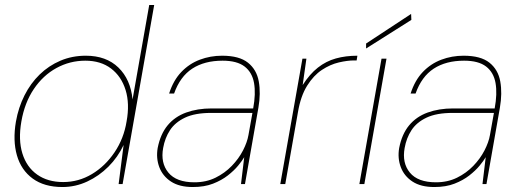

<svg xmlns="http://www.w3.org/2000/svg" viewBox="-20 -740 2091 772"><path d="M231 12Q158 12 111.5 -22Q65 -56 48 -115.5Q31 -175 44 -251Q54 -308 78.5 -356.5Q103 -405 139.5 -440.5Q176 -476 223 -496Q270 -516 325 -516Q407 -516 456 -468.5Q505 -421 513 -340L580 -720H600L473 0H457L477 -157Q454 -108 416 -70Q378 -32 330.5 -10Q283 12 231 12ZM234 -8Q296 -8 349.5 -40Q403 -72 440.5 -127.5Q478 -183 489 -252Q502 -323 485 -378Q468 -433 426.5 -464.5Q385 -496 323 -496Q261 -496 207 -466.5Q153 -437 116 -382Q79 -327 66 -252Q53 -178 70 -123Q87 -68 129.5 -38Q172 -8 234 -8Z M755 12Q701 12 667.5 -10Q634 -32 620.5 -68Q607 -104 614 -145Q625 -201 654 -236Q683 -271 728.5 -287.5Q774 -304 831 -304H998Q1009 -363 1001.5 -406Q994 -449 963.5 -472.5Q933 -496 875 -496Q802 -496 753 -464Q704 -432 680 -364H660Q677 -417 709 -450.5Q741 -484 783.5 -500Q826 -516 873 -516Q942 -516 977 -488Q1012 -460 1020.5 -412.5Q1029 -365 1019 -307L965 0H949L962 -108Q954 -94 937.5 -74Q921 -54 896 -34.5Q871 -15 836.5 -1.5Q802 12 755 12ZM762 -7Q809 -7 846.5 -25.5Q884 -44 912 -73Q940 -102 957 -135Q974 -168 979 -197L995 -286H829Q764 -286 724 -267Q684 -248 663.5 -216.5Q643 -185 636 -145Q625 -85 657 -46Q689 -7 762 -7Z M1107 0 1196 -504H1212L1197 -398Q1225 -442 1258 -468Q1291 -494 1330.5 -505Q1370 -516 1417 -516L1414 -497H1404Q1377 -497 1342.5 -489Q1308 -481 1274.5 -459Q1241 -437 1215 -395.5Q1189 -354 1178 -289L1127 0Z M1425 0 1514 -504H1534L1445 0ZM1452 -545V-565L1633 -684L1634 -660Z M1726 12Q1672 12 1638.5 -10Q1605 -32 1591.5 -68Q1578 -104 1585 -145Q1596 -201 1625 -236Q1654 -271 1699.5 -287.5Q1745 -304 1802 -304H1969Q1980 -363 1972.5 -406Q1965 -449 1934.5 -472.5Q1904 -496 1846 -496Q1773 -496 1724 -464Q1675 -432 1651 -364H1631Q1648 -417 1680 -450.5Q1712 -484 1754.5 -500Q1797 -516 1844 -516Q1913 -516 1948 -488Q1983 -460 1991.5 -412.5Q2000 -365 1990 -307L1936 0H1920L1933 -108Q1925 -94 1908.5 -74Q1892 -54 1867 -34.5Q1842 -15 1807.5 -1.5Q1773 12 1726 12ZM1733 -7Q1780 -7 1817.5 -25.5Q1855 -44 1883 -73Q1911 -102 1928 -135Q1945 -168 1950 -197L1966 -286H1800Q1735 -286 1695 -267Q1655 -248 1634.5 -216.5Q1614 -185 1607 -145Q1596 -85 1628 -46Q1660 -7 1733 -7Z"/></svg>

Font: DM Sans Thin
Style: Italic
Weight: 250
Italic angle: -10°
Designer: Colophon Foundry, Jonny Pinhorn
Foundry: Colophon Foundry
Version: Version 4.004;gftools[0.9.30]